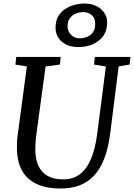

<svg xmlns="http://www.w3.org/2000/svg" viewBox="-20 -1069 767 1099"><path d="M659.3 -689.2 610.9 -306Q599.9 -220 576.1 -159.5Q552.3 -99 516.4 -61.8Q480.5 -24.5 433.6 -7.2Q386.6 10 329.4 10Q242.2 10 187.1 -17.3Q132.1 -44.6 105.5 -93.8Q78.9 -143 77.1 -208.3Q76.8 -227.3 77.2 -247.9Q77.6 -268.5 80.5 -290L133.7 -689.2L68.3 -699.1L72.9 -743H327.3L322.7 -699.4L240.9 -688.5L188 -298.7Q184.5 -271.4 183.1 -248Q181.8 -224.6 182.1 -204.6Q183.5 -156 200.4 -119.3Q217.2 -82.6 252 -62.4Q286.9 -42.3 342.7 -42.3Q397.4 -42.3 436.6 -71.3Q475.7 -100.3 500.6 -158.8Q525.5 -217.4 536.8 -306L586.1 -688.5L518.6 -699.4L522.8 -743H726.8L721.9 -699.4ZM431.1 -799.6Q368 -799.6 333 -831.1Q298 -862.7 298 -910.2Q298 -947.9 313 -974.4Q328 -1000.8 352.5 -1017.2Q377 -1033.5 406.2 -1041.1Q435.3 -1048.8 463.4 -1048.8Q503.2 -1048.8 532.3 -1034.1Q561.4 -1019.5 577.4 -995.1Q593.4 -970.8 593.4 -941.8Q593.4 -892.8 569.6 -861.3Q545.9 -829.8 508.7 -814.7Q471.5 -799.6 431.1 -799.6ZM436.4 -849.7Q457.6 -849.7 477.9 -857.6Q498.3 -865.5 511.6 -883.6Q524.9 -901.7 524.9 -931.8Q524.9 -965.4 505.2 -982.6Q485.5 -999.8 456.1 -999.8Q435.1 -999.8 414.2 -991.3Q393.4 -982.9 380 -964.9Q366.6 -947 366.6 -918Q366.6 -889.9 386.6 -869.8Q406.6 -849.7 436.4 -849.7Z"/></svg>

Font: Merriweather Light
Style: Italic
Weight: 300
Italic angle: -7.8°
Designer: Eben Sorkin
Foundry: Eben Sorkin
Version: Version 2.101